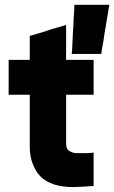

<svg xmlns="http://www.w3.org/2000/svg" viewBox="-20 -756 470 790"><path d="M295.9 -736.3Q300.8 -736.3 304.7 -736.3Q308.6 -736.3 313.5 -736.3Q323.2 -736.3 332 -736.3Q341.8 -736.3 351.6 -736.3Q361.3 -736.3 370.1 -736.3Q379.9 -736.3 389.6 -736.3Q399.4 -736.3 409.2 -736.3Q419.9 -736.3 429.7 -736.3Q429.7 -736.3 429.7 -735.4Q428.7 -731.4 427.7 -724.6Q424.8 -704.1 420.9 -682.6Q418 -662.1 414.1 -641.6Q412.1 -627 409.2 -613.3Q407.2 -598.6 405.3 -585Q402.3 -572.3 400.4 -559.6Q398.4 -546.9 396.5 -534.2Q394.5 -534.2 392.6 -534.2Q389.6 -534.2 387.7 -534.2Q376 -534.2 365.2 -534.2Q353.5 -534.2 341.8 -534.2Q334 -534.2 326.2 -534.2Q317.4 -534.2 309.6 -534.2Q300.8 -534.2 293 -534.2Q284.2 -534.2 275.4 -534.2Q275.4 -537.1 275.4 -539.1Q275.4 -542 276.4 -544.9Q277.3 -565.4 278.3 -585.9Q279.3 -606.4 280.3 -627Q281.2 -641.6 282.2 -655.3Q283.2 -669.9 283.2 -683.6Q284.2 -697.3 285.2 -710Q286.1 -722.7 286.1 -736.3Q289.1 -736.3 291 -736.3Q293.9 -736.3 295.9 -736.3ZM102.5 -509.8Q102.5 -518.6 102.5 -528.3Q102.5 -537.1 102.5 -545.9Q102.5 -553.7 102.5 -561.5Q102.5 -569.3 102.5 -577.1Q102.5 -585 102.5 -592.8Q102.5 -600.6 102.5 -608.4Q104.5 -609.4 106.4 -609.4Q108.4 -610.4 110.4 -610.4Q125 -615.2 139.6 -619.1Q154.3 -624 168.9 -627.9Q178.7 -631.8 188.5 -634.8Q199.2 -637.7 209 -640.6Q219.7 -643.6 229.5 -646.5Q240.2 -650.4 251 -653.3Q251 -652.3 251 -652.3Q252 -652.3 252 -652.3Q252 -649.4 252 -646.5Q252 -642.6 252 -639.6Q252 -634.8 252 -629.9Q252 -625 252 -620.1Q252 -609.4 252 -598.6Q252 -586.9 252 -576.2Q252 -565.4 252 -554.7Q252 -543.9 252 -532.2Q252 -527.3 252 -521.5Q252 -515.6 252 -509.8Q262.7 -509.8 272.5 -509.8Q283.2 -509.8 293 -509.8Q301.8 -509.8 310.5 -509.8Q319.3 -509.8 329.1 -509.8Q337.9 -509.8 346.7 -509.8Q355.5 -509.8 365.2 -509.8Q365.2 -507.8 365.2 -504.9Q365.2 -502.9 365.2 -500Q365.2 -486.3 365.2 -471.7Q365.2 -458 365.2 -443.4Q365.2 -433.6 365.2 -423.8Q365.2 -415 365.2 -405.3Q365.2 -395.5 365.2 -385.7Q365.2 -376 365.2 -366.2Q362.3 -366.2 360.4 -366.2Q357.4 -366.2 355.5 -366.2Q341.8 -366.2 329.1 -366.2Q316.4 -366.2 303.7 -366.2Q294.9 -366.2 286.1 -366.2Q277.3 -366.2 268.6 -366.2Q264.6 -366.2 259.8 -366.2Q255.9 -366.2 252 -366.2Q252 -344.7 252 -323.2Q252 -302.7 252 -281.2Q252 -265.6 252 -249Q252 -232.4 252 -216.8Q252 -204.1 252 -192.4Q252 -179.7 252 -168Q252 -162.1 252.9 -155.3Q253.9 -149.4 256.8 -143.6Q258.8 -139.6 261.7 -137.7Q264.6 -134.8 268.6 -132.8Q279.3 -127 293 -126Q305.7 -126 318.4 -126Q323.2 -126 328.1 -126Q333 -126 337.9 -126Q344.7 -127 351.6 -127Q358.4 -127 365.2 -127.9Q365.2 -125 365.2 -122.1Q365.2 -120.1 365.2 -117.2Q365.2 -102.5 365.2 -88.9Q365.2 -74.2 365.2 -60.5Q365.2 -50.8 365.2 -42Q365.2 -32.2 365.2 -23.4Q365.2 -15.6 365.2 -6.8Q365.2 1 365.2 8.8Q362.3 8.8 360.4 9.8Q358.4 9.8 356.4 9.8Q318.4 12.7 282.2 13.7Q280.3 13.7 278.3 13.7Q243.2 13.7 209 4.9Q185.5 -2 167 -13.7Q148.4 -25.4 133.8 -44.9Q101.6 -93.8 102.5 -153.3Q102.5 -213.9 102.5 -268.6Q102.5 -285.2 102.5 -301.8Q102.5 -318.4 102.5 -335Q102.5 -342.8 102.5 -350.6Q102.5 -358.4 102.5 -366.2Q95.7 -366.2 87.9 -366.2Q81.1 -366.2 73.2 -366.2Q66.4 -366.2 59.6 -366.2Q52.7 -366.2 45.9 -366.2Q39.1 -366.2 31.2 -366.2Q23.4 -366.2 15.6 -366.2Q15.6 -368.2 15.6 -371.1Q15.6 -373 15.6 -376Q15.6 -389.6 15.6 -404.3Q15.6 -418 15.6 -432.6Q15.6 -442.4 15.6 -452.1Q15.6 -460.9 15.6 -470.7Q15.6 -480.5 15.6 -490.2Q15.6 -500 15.6 -509.8Q18.6 -509.8 21.5 -509.8Q23.4 -509.8 26.4 -509.8Q36.1 -509.8 45.9 -509.8Q55.7 -509.8 65.4 -509.8Q72.3 -509.8 79.1 -509.8Q85.9 -509.8 92.8 -509.8Q94.7 -509.8 97.7 -509.8Q99.6 -509.8 101.6 -509.8Q102.5 -509.8 102.5 -509.8Q102.5 -509.8 102.5 -509.8Z"/></svg>

Font: LeFont
Style: Bold
Weight: 800
Designer: Leryon MEDIA
Version: Version 1.0